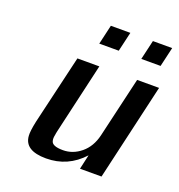

<svg xmlns="http://www.w3.org/2000/svg" viewBox="-123 -767 821 880"><g transform="rotate(20 287.0 -326.5)"><path d="M452 -568 474 -663H568L546 -568ZM247 -568 269 -663H364L342 -568ZM97 -133 176 -470H283L203 -123Q202 -118 201 -113Q200 -108 200 -106Q196 -88 199 -77Q203 -52 257 -52Q305 -52 344.5 -84.5Q384 -117 398 -175L467 -471H574L465 1H360L376 -70Q303 10 197 10Q93 10 88 -60Q86 -82 97 -133Z"/></g></svg>

Font: Coval
Style: Medium Italic
Weight: 500
Foundry: Context Ltd
Version: Version 001.000